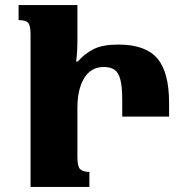

<svg xmlns="http://www.w3.org/2000/svg" viewBox="-20 -734 738 754"><path d="M284 -311V-116Q284 -80 295 -69.5Q306 -59 331 -59V0H100V-598Q100 -634 90.5 -644.5Q81 -655 53 -655V-714H284V-575Q284 -530 279 -492L286 -493Q312 -523 347.5 -541Q383 -559 445 -559Q551 -559 597.5 -505Q644 -451 644 -330V-276H460V-342Q460 -394 452.5 -422Q445 -450 429 -460.5Q413 -471 388 -471Q337 -471 310.5 -427Q284 -383 284 -311Z"/></svg>

Font: Noto Serif Armenian SemiCondensed Black
Style: Regular
Weight: 900
Width: 4
Designer: Monotype Design Team
Foundry: Monotype Imaging Inc.
Version: Version 2.008; ttfautohint (v1.8.4.7-5d5b)